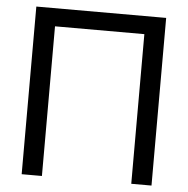

<svg xmlns="http://www.w3.org/2000/svg" viewBox="-52 -779 812 830"><g transform="rotate(5 354.0 -364.0)"><path d="M635.7 0H547.9V-649.4H160.2V0H72.3V-727.5H635.7Z"/></g></svg>

Font: Intratopia Thin
Style: Regular
Weight: 100
Designer: Rasmus Andersson
Foundry: rsms
Version: Version 3.000;Glyphs 3.2.3 (3260)